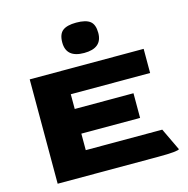

<svg xmlns="http://www.w3.org/2000/svg" viewBox="-117 -933 1021 1045"><g transform="rotate(-15 393.0 -410.5)"><path d="M80 -588H722V-452H275V-369H606V-230H275V-137H706L766 -11Q763 -6 734 -3Q705 0 646 0H80ZM303 -736Q303 -783 327.5 -802Q352 -821 404 -821Q458 -821 482 -802Q506 -783 506 -736Q506 -650 404 -650Q303 -650 303 -736Z"/></g></svg>

Font: Gold Bold
Style: Regular
Weight: 400
Designer: jaiki
Version: Version 1.000